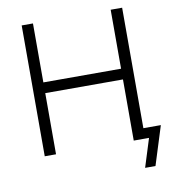

<svg xmlns="http://www.w3.org/2000/svg" viewBox="-93 -801 943 1039"><g transform="rotate(-10 378.0 -281.5)"><path d="M620 156 669 0H586V-57H744L677 156ZM96 0V-719H158V-395H585V-719H648V0H585V-336H158V0Z"/></g></svg>

Font: Nunitoga
Style: Light
Weight: 300
Designer: Vernon Adams
Foundry: Vernon Adams
Version: Version 1.0